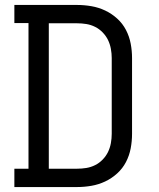

<svg xmlns="http://www.w3.org/2000/svg" viewBox="-20 -755 640 775"><path d="M38 0V-74H95V-662H38V-735H291Q320 -735 349 -730Q378 -725 404.5 -712.5Q431 -700 453 -680Q475 -660 488.5 -634Q502 -608 507.5 -579Q513 -550 513 -521V-215Q513 -185 507.5 -156Q502 -127 488.5 -101Q475 -75 453 -55Q431 -35 404.5 -22.5Q378 -10 349 -5Q320 0 291 0ZM291 -74Q310 -74 328.5 -77Q347 -80 364 -88.5Q381 -97 394.5 -111Q408 -125 416 -141.5Q424 -158 427.5 -177Q431 -196 431 -215V-521Q431 -539 427.5 -558Q424 -577 416 -593.5Q408 -610 394.5 -624Q381 -638 364 -646.5Q347 -655 328.5 -658Q310 -661 291 -661H177V-74Z"/></svg>

Font: Iosevka Slab Extended
Style: Regular
Weight: 400
Width: 7
Monospace: yes
Designer: Belleve Invis
Foundry: Belleve Invis
Version: Version 11.1.1; ttfautohint (v1.8.3)